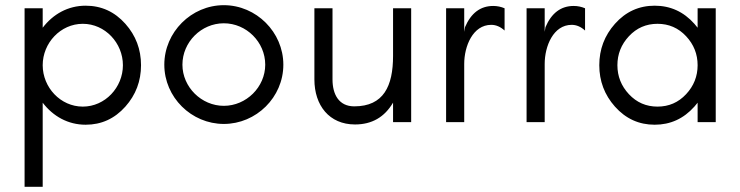

<svg xmlns="http://www.w3.org/2000/svg" viewBox="-20 -472 2861 742"><path d="M311 10C371.8 10 422.9 -13.3 464.5 -60C504.8 -105.3 525 -158.6 525 -220C525 -281.4 504.8 -334.7 464.5 -380C422.9 -426.7 371.8 -450 311 -450C242.9 -450 185.2 -417.5 145 -364.9V-440H75V250L145 250V-75.1C185.3 -22.4 242.9 10 311 10ZM300 -60C213.8 -60 145 -134.2 145 -220C145 -305.8 213.8 -380 300 -380C386.2 -380 455 -305.8 455 -220C455 -134.2 386.2 -60 300 -60Z M845 -452C719.4 -452 615 -347.6 615 -222C615 -95.9 719.8 7 845 7C970.2 7 1075 -95.9 1075 -222C1075 -347.6 970.6 -452 845 -452ZM845 -63C758.3 -63 685 -135.6 685 -222C685 -309.3 757.7 -382 845 -382C932.3 -382 1005 -309.3 1005 -222C1005 -135.6 931.7 -63 845 -63Z M1349 -61C1289.7 -61 1265 -107 1265 -165V-440H1195V-165C1195 -64.9 1252.3 9 1352 9C1417 9 1466 -19.1 1499 -75.4V0H1569V-440H1499V-256C1499 -139.7 1462.8 -61 1349 -61Z M1930 -354V-440C1916 -446 1901.3 -449 1886 -449C1836.8 -449 1800.4 -421.7 1777 -367L1774 -349V-440H1704V0H1774V-225C1774 -293.5 1807.4 -376 1878.4 -376C1896.7 -376 1913.9 -368.7 1930 -354Z M2241 -354V-440C2227 -446 2212.3 -449 2197 -449C2147.8 -449 2111.4 -421.7 2088 -367L2085 -349V-440H2015V0H2085V-225C2085 -293.5 2118.4 -376 2189.4 -376C2207.7 -376 2224.9 -368.7 2241 -354Z M2676 -220C2676 -177.2 2661.2 -139.8 2631.5 -108C2601.7 -76 2564.8 -60 2521 -60C2477.2 -60 2440.3 -76 2410.5 -108C2380.8 -139.8 2366 -177.2 2366 -220C2366 -262.8 2380.8 -300.2 2410.5 -332C2440.3 -364 2477.2 -380 2521 -380C2564.8 -380 2601.7 -364 2631.5 -332C2661.2 -300.2 2676 -262.8 2676 -220ZM2746 0V-440H2676V-364.9C2672.1 -370 2667.9 -375.1 2663.5 -380C2621.9 -426.7 2570.8 -450 2510 -450C2449.2 -450 2398.1 -426.7 2356.5 -380C2316.2 -334.7 2296 -281.4 2296 -220C2296 -158.6 2316.2 -105.3 2356.5 -60C2398.1 -13.3 2449.2 10 2510 10C2570.8 10 2621.9 -13.3 2663.5 -60C2667.9 -64.9 2672.1 -70 2676 -75.1V0Z"/></svg>

Font: GI
Style: Regular
Weight: 400
Designer: Alfredo Marco Pradil
Version: Version 1.01 2015